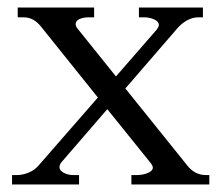

<svg xmlns="http://www.w3.org/2000/svg" viewBox="-20 -490 589 510"><path d="M536 -25V0H329V-25H344Q359 -25 372.5 -30.5Q386 -36 386 -45Q386 -49 381 -56L265 -200L144 -60Q138 -53 138 -46Q138 -37 149.5 -31Q161 -25 174 -25H190V0H12V-25H25Q40 -25 56 -31.5Q72 -38 83 -51L240 -231L90 -418Q70 -444 43 -444H27V-470H230V-444H216Q202 -444 191.5 -439.5Q181 -435 181 -426Q181 -420 186 -414L288 -287L396 -411Q402 -419 402 -423Q402 -433 389.5 -438.5Q377 -444 363 -444H349V-470H519V-444H507Q492 -444 478 -436.5Q464 -429 453 -417L313 -255L477 -51Q497 -25 527 -25Z"/></svg>

Font: TavirajRegular
Style: Regular
Weight: 400
Designer: Katatrad Team
Foundry: CadsonDemak
Version: Version 1.000